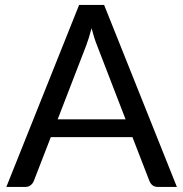

<svg xmlns="http://www.w3.org/2000/svg" viewBox="-20 -736 720 756"><path d="M676.5 0H601.5Q588.5 0 580.5 -6.5Q572.5 -13 568.5 -23L501.5 -196H180L113 -23Q109.5 -14 101 -7Q92.5 0 80 0H5L291.5 -716.5H390ZM207 -266H474.5L362 -557.5Q351 -584.5 340.5 -625Q335 -604.5 329.8 -587.2Q324.5 -570 319.5 -557Z"/></svg>

Font: Lato TR
Style: Regular
Weight: 400
Designer: Lukasz Dziedzic
Foundry: tyPoland Lukasz Dziedzic
Version: Version 1.104 2013